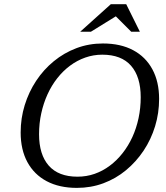

<svg xmlns="http://www.w3.org/2000/svg" viewBox="-20 -904 806 934"><path d="M170 -251Q170 -152 217.2 -98.2Q264.5 -44.5 357 -44.5Q400.5 -44.5 440 -58.2Q479.5 -72 514 -97.8Q548.5 -123.5 576.2 -158.8Q604 -194 623.8 -237Q643.5 -280 654 -329.2Q664.5 -378.5 664.5 -431Q664.5 -530.5 617.5 -584.2Q570.5 -638 477.5 -638Q434.5 -638 394.8 -624Q355 -610 320.8 -584.5Q286.5 -559 258.8 -523.8Q231 -488.5 211.2 -445.2Q191.5 -402 180.8 -353Q170 -304 170 -251ZM754 -422.5Q754 -354 734.5 -290Q715 -226 678.8 -171.5Q642.5 -117 593 -76Q543.5 -35 483 -12.5Q422.5 10 354 10Q268.5 10 207.2 -22.5Q146 -55 113.2 -115.5Q80.5 -176 80.5 -259.5Q80.5 -328.5 100.2 -392.5Q120 -456.5 156 -511Q192 -565.5 241.8 -606.2Q291.5 -647 352 -669.8Q412.5 -692.5 480.5 -692.5Q566.5 -692.5 627.5 -660Q688.5 -627.5 721.2 -567Q754 -506.5 754 -422.5ZM370 -749.5 519 -883.5H594L660.5 -749.5H618.5L537.5 -830.5H553L422 -749.5Z"/></svg>

Font: Newsreader
Style: Italic
Weight: 400
Italic angle: -17°
Designer: Hugues Gentile
Foundry: Production Type
Version: Version 1.003